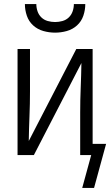

<svg xmlns="http://www.w3.org/2000/svg" viewBox="-20 -760 540 941"><path d="M250 -600Q221 -600 192.5 -608Q164 -616 142.5 -635.5Q121 -655 111.5 -683Q102 -711 102 -740H158Q158 -722 164 -704.5Q170 -687 183 -674.5Q196 -662 214 -657Q232 -652 250 -652Q268 -652 286 -657Q304 -662 317 -674.5Q330 -687 336 -704.5Q342 -722 342 -740H398Q398 -711 388.5 -683Q379 -655 357.5 -635.5Q336 -616 307.5 -608Q279 -600 250 -600ZM383 161 427 0H373V-208Q373 -269 375.5 -329.5Q378 -390 379 -451L146 0H66V-520H127V-312Q127 -251 124.5 -190.5Q122 -130 121 -69L354 -520H434V-55H500L441 161Z"/></svg>

Font: Iosevka Term Curly Light
Style: Regular
Weight: 300
Designer: Belleve Invis
Foundry: Belleve Invis
Version: Version 32.3.0